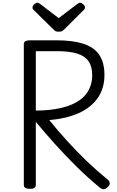

<svg xmlns="http://www.w3.org/2000/svg" viewBox="-20 -1373 860 1410"><path d="M199 14Q177 14 166 7Q155 0 155 -14V-1050Q155 -1064 166.5 -1070.5Q178 -1077 200 -1077H395Q515 -1077 593 -1051.5Q671 -1026 709 -970Q747 -914 747 -822Q747 -772 734 -729Q721 -686 696 -651Q671 -616 635 -588Q599 -560 554 -540.5Q509 -521 455.5 -508.5Q402 -496 342 -491Q405 -413 474 -337Q543 -261 617 -190Q691 -119 771 -54Q782 -46 785.5 -30.5Q789 -15 769 3Q756 16 742 16.5Q728 17 713 5Q627 -66 545.5 -146Q464 -226 388.5 -310Q313 -394 243 -478V-14Q243 0 232 7Q221 14 199 14ZM243 -561Q296 -561 343 -566Q390 -571 432 -581Q474 -591 508.5 -606Q543 -621 571 -642Q599 -663 618 -690Q637 -717 647 -749.5Q657 -782 657 -822Q657 -885 630 -923.5Q603 -962 547 -979.5Q491 -997 406 -997H243ZM569 -1353Q579 -1353 591.5 -1341.5Q604 -1330 604 -1319Q604 -1317 603.5 -1313Q603 -1309 598 -1303L455 -1160Q448 -1154 439.5 -1147Q431 -1140 411 -1140Q392 -1140 384 -1147Q376 -1154 369 -1160L225 -1302Q219 -1309 219 -1313Q219 -1317 219 -1319Q219 -1330 231.5 -1341.5Q244 -1353 254 -1353Q260 -1353 266 -1349.5Q272 -1346 279 -1341L411 -1240L544 -1341Q552 -1346 557 -1349.5Q562 -1353 569 -1353Z"/></svg>

Font: Playwrite PT
Style: Regular
Weight: 400
Designer: Veronika Burian, José Scaglione
Foundry: TypeTogether
Version: Version 1.002